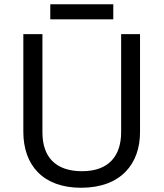

<svg xmlns="http://www.w3.org/2000/svg" viewBox="-20 -875 771 905"><path d="M217 -784H514V-855H217ZM640 -252V-714H551V-252C551 -144 496 -68 367 -68C242 -68 180 -135 180 -251V-714H90V-254C90 -95 184 10 362 10C551 10 640 -104 640 -252Z"/></svg>

Font: Noto Sans Sunuwar
Style: Regular
Weight: 400
Designer: Anshuman Pandey
Foundry: Jamra Patel LLC
Version: Version 1.000